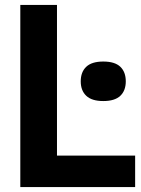

<svg xmlns="http://www.w3.org/2000/svg" viewBox="-20 -760 572 780"><path d="M62.5 0V-740H211.5V-128H529V0ZM399.5 -349.5Q353 -349.5 330.5 -370.8Q308 -392 308 -429.5Q308 -467.5 330.5 -488.8Q353 -510 399.5 -510Q446.5 -510 468.8 -488.8Q491 -467.5 491 -429.5Q491 -392 468.8 -370.8Q446.5 -349.5 399.5 -349.5Z"/></svg>

Font: Encode Sans Semi Condensed
Style: Bold
Weight: 700
Width: 4
Designer: Multiple Designers
Foundry: Impallari Type
Version: Version 3.000; ttfautohint (v1.8.3) -l 8 -r 50 -G 200 -x 14 